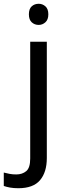

<svg xmlns="http://www.w3.org/2000/svg" viewBox="-75 -757 353 1017"><path d="M78 -681Q78 -710 93 -723.5Q108 -737 130 -737Q150 -737 165.5 -723.5Q181 -710 181 -681Q181 -653 165.5 -639Q150 -625 130 -625Q108 -625 93 -639Q78 -653 78 -681ZM22 240Q-3 240 -22 236.5Q-41 233 -55 228V157Q-40 161 -24 164Q-8 167 11 167Q43 167 64 149.5Q85 132 85 83V-536H173V80Q173 155 137 197.5Q101 240 22 240Z"/></svg>

Font: Noto Music
Style: Regular
Weight: 400
Designer: Monotype Design Team, Benjamin Yang
Foundry: Monotype Imaging Inc.
Version: Version 2.002; ttfautohint (v1.8.4.7-5d5b)